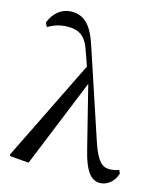

<svg xmlns="http://www.w3.org/2000/svg" viewBox="-121 -897 843 1000"><g transform="rotate(15 300.5 -397.0)"><path d="M513 15C552 15 588 -15 601 -59L593 -77C577 -70 556 -67 542 -67C502 -67 475 -92 443 -186L284 -665C251 -768 208 -809 143 -809C87 -809 45 -773 25 -719L36 -698C64 -714 98 -728 142 -728C202 -728 239 -707 264 -630L291 -553L22 -6L27 1L127 9L321 -468L402 -144C433 -13 470 15 513 15Z"/></g></svg>

Font: Noto Serif CJK SC Medium
Style: Regular
Weight: 500
Designer: Ryoko NISHIZUKA 西塚涼子 (kana & ideographs); Frank Grießhammer (Latin, Greek & Cyrillic); Wenlong ZHANG 张文龙 (bopomofo); San
Foundry: Adobe
Version: Version 2.001;hotconv 1.1.0;makeotfexe 2.6.0